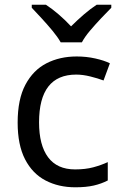

<svg xmlns="http://www.w3.org/2000/svg" viewBox="-20 -786 520 816"><path d="M300 10Q229 10 173.5 -19Q118 -48 86.5 -109Q55 -170 55 -265Q55 -364 88 -426Q121 -488 177.5 -517Q234 -546 306 -546Q347 -546 385 -537.5Q423 -529 447 -517L420 -444Q396 -453 364 -461Q332 -469 304 -469Q146 -469 146 -266Q146 -169 184.5 -117.5Q223 -66 299 -66Q343 -66 376.5 -75Q410 -84 438 -97V-19Q411 -5 378.5 2.5Q346 10 300 10ZM238 -606Q225 -629 203 -655.5Q181 -682 157 -708Q133 -734 115 -753V-766H175Q201 -749 229 -725Q257 -701 282 -674Q309 -701 337 -725Q365 -749 391 -766H453V-753Q434 -734 409.5 -708Q385 -682 362.5 -655.5Q340 -629 328 -606Z"/></svg>

Font: Noto Sans Vai
Style: Regular
Weight: 400
Designer: Monotype Design Team
Foundry: Monotype Imaging Inc.
Version: Version 2.001; ttfautohint (v1.8.4.7-5d5b)